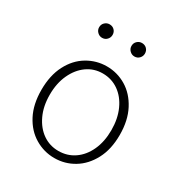

<svg xmlns="http://www.w3.org/2000/svg" viewBox="-162 -787 860 915"><g transform="rotate(30 267.5 -330.0)"><path d="M267 12Q210 12 160.5 -17.5Q111 -47 81.5 -103.5Q52 -160 52 -239Q52 -319 81.5 -376Q111 -433 160.5 -462.5Q210 -492 267 -492Q325 -492 374 -462.5Q423 -433 453 -376Q483 -319 483 -239Q483 -160 453 -103.5Q423 -47 374 -17.5Q325 12 267 12ZM267 -27Q316 -27 354.5 -53.5Q393 -80 415 -128Q437 -176 437 -239Q437 -302 415 -350.5Q393 -399 354.5 -426Q316 -453 267 -453Q219 -453 181 -426Q143 -399 120.5 -350.5Q98 -302 98 -239Q98 -176 120.5 -128Q143 -80 181 -53.5Q219 -27 267 -27ZM178 -598Q163 -598 152 -609Q141 -620 141 -635Q141 -651 152 -661.5Q163 -672 178 -672Q194 -672 204.5 -661.5Q215 -651 215 -635Q215 -620 204.5 -609Q194 -598 178 -598ZM356 -598Q341 -598 330 -609Q319 -620 319 -635Q319 -651 330 -661.5Q341 -672 356 -672Q372 -672 382.5 -661.5Q393 -651 393 -635Q393 -620 382.5 -609Q372 -598 356 -598Z"/></g></svg>

Font: Source Sans 3 Light
Style: Regular
Weight: 300
Designer: Paul D. Hunt
Foundry: Adobe
Version: Version 3.052;hotconv 1.1.0;makeotfexe 2.6.0